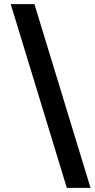

<svg xmlns="http://www.w3.org/2000/svg" viewBox="-20 -760 462 931"><path d="M419 151H304L32 -740H147Z"/></svg>

Font: IBM Plex Sans Condensed
Style: Bold
Weight: 700
Width: 3
Designer: Mike Abbink, Paul van der Laan, Pieter van Rosmalen
Foundry: Bold Monday
Version: Version 3.201